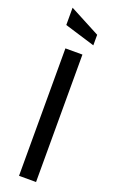

<svg xmlns="http://www.w3.org/2000/svg" viewBox="-174 -951 596 991"><g transform="rotate(20 124.0 -455.0)"><path d="M77 0V-700H170.5V0ZM207 -764 40 -815V-910L207 -822Z"/></g></svg>

Font: Cabin
Style: Regular
Weight: 400
Width: 4
Designer: Pablo Impallari
Foundry: Pablo Impallari. http://www.impallari.com Igino Marini. http://www.ikern.com
Version: Version 3.001